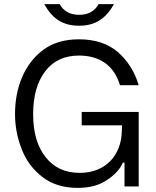

<svg xmlns="http://www.w3.org/2000/svg" viewBox="-20 -906 756 933"><path d="M365 -781C442 -781 494 -815 534 -886H459C440 -851 408 -834 365 -834C321 -834 289 -851 270 -886H195C235 -814 286 -781 365 -781ZM357 7C407 7 448 -2 481 -20C545 -55 569 -96 577 -116H585V0H654V-362H377V-297H573L572 -269C570 -153 494 -66 368 -66C297 -66 242 -91 202 -142C161 -193 141 -263 141 -352C141 -440 161 -509 200 -560C239 -611 294 -636 364 -636C469 -636 536 -583 563 -492H654C635 -556 602 -609 554 -652C505 -694 442 -715 364 -715C294 -715 236 -698 189 -663C96 -593 53 -476 53 -353C53 -292 64 -235 86 -180C107 -125 141 -81 186 -46C231 -11 288 7 357 7Z"/></svg>

Font: Be Vietnam
Style: Regular
Weight: 400
Designer: Gabriel Lam
Foundry: TypeRant
Version: Version 4.000